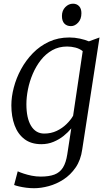

<svg xmlns="http://www.w3.org/2000/svg" viewBox="-20 -771 589 1040"><path d="M425.5 38Q417.5 96 389.8 136.2Q362 176.5 323.8 201.2Q285.5 226 243.8 237.2Q202 248.5 165 248.5Q143.5 248.5 122.2 245.8Q101 243 83.8 239Q66.5 235 56.5 231L76 157Q89 163 108.8 169.5Q128.5 176 152.2 180.8Q176 185.5 201 185.5Q245.5 185.5 274.8 174.5Q304 163.5 320.8 137Q337.5 110.5 344.5 64.5L366 -75.5Q349 -54.5 324.8 -35Q300.5 -15.5 270 -2.8Q239.5 10 204 10Q148.5 10 112.5 -17.5Q76.5 -45 59 -92.5Q41.5 -140 41.5 -200.5Q41.5 -246.5 54.8 -297.2Q68 -348 94 -396Q120 -444 158 -483Q196 -522 245.5 -545Q295 -568 355.5 -568Q384.5 -568 413 -561.8Q441.5 -555.5 461.5 -547L519 -568ZM428 -494Q411 -507.5 388.8 -513.2Q366.5 -519 343.5 -519Q298.5 -519 263 -499Q227.5 -479 201.2 -445.5Q175 -412 157.5 -371Q140 -330 131.5 -287.2Q123 -244.5 123 -206.5Q123 -169 129.2 -139.8Q135.5 -110.5 148 -89.8Q160.5 -69 178.5 -58.2Q196.5 -47.5 219.5 -47.5Q256.5 -47.5 287 -62Q317.5 -76.5 340.2 -98.8Q363 -121 376 -144ZM364.5 -629.5Q342 -629.5 328.8 -643.2Q315.5 -657 315.5 -684.5Q315.5 -714 333.8 -732.5Q352 -751 375.5 -751Q395.5 -751 408.2 -737.8Q421 -724.5 421 -699.5Q421 -667.5 403.2 -648.5Q385.5 -629.5 364.5 -629.5Z"/></svg>

Font: Merriweather Light
Style: Italic
Weight: 300
Italic angle: -7.8°
Designer: Eben Sorkin
Foundry: Eben Sorkin
Version: Version 2.101